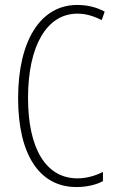

<svg xmlns="http://www.w3.org/2000/svg" viewBox="-20 -744 467 774"><path d="M288 10C326 10 367 2 395 -14V-51C364 -35 328 -25 292 -25C166 -25 93 -144 93 -349C93 -560 169 -689 292 -689C325 -689 356 -680 390 -663L402 -697C368 -716 329 -724 291 -724C144 -724 53 -581 53 -348C53 -122 138 10 288 10Z"/></svg>

Font: Noto Sans ExtraCondensed ExtraLight
Style: Regular
Weight: 200
Width: 2
Designer: Monotype Design Team
Foundry: Monotype Imaging Inc.
Version: Version 2.013